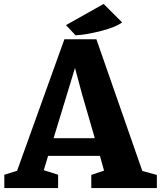

<svg xmlns="http://www.w3.org/2000/svg" viewBox="-20 -958 821 978"><path d="M508 -938 602 -844Q571 -820 495.5 -800.5Q420 -781 365 -778L316 -830ZM67 -88 308 -758H471L705 -87L779 -67V0H445V-67L510 -89L489 -164H225L203 -91L276 -68V0H2V-68ZM398 -478 362 -612 253 -254H463Z"/></svg>

Font: Martel Heavy
Style: Regular
Weight: 900
Designer: Dan Reynolds
Foundry: Dan Reynolds
Version: Version 1.001; ttfautohint (v1.1) -l 5 -r 5 -G 72 -x 0 -D la